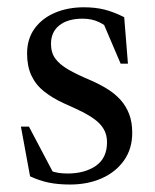

<svg xmlns="http://www.w3.org/2000/svg" viewBox="-20 -484 416 514"><path d="M204.5 -464.5Q234.5 -464.5 259 -458.5Q283.5 -452.5 312.5 -438L322.5 -313.5H303L249 -440L284.5 -397Q263 -416.5 244.2 -425.2Q225.5 -434 201 -434Q161.5 -434 139 -416.2Q116.5 -398.5 116.5 -366.5Q116.5 -343 128.2 -327Q140 -311 163 -297.8Q186 -284.5 220.5 -270Q246 -259 267 -246Q288 -233 302.8 -216.5Q317.5 -200 325.8 -178.5Q334 -157 334 -128.5Q334 -85.5 311.8 -54.2Q289.5 -23 252 -6.5Q214.5 10 167.5 10Q135.5 10 110.2 4.8Q85 -0.5 60.5 -12L36 -145H57.5L130 -7.5L81 -42.5Q98 -33.5 111.2 -28.2Q124.5 -23 136.5 -21.2Q148.5 -19.5 161 -19.5Q207 -19.5 236.8 -40.2Q266.5 -61 266.5 -103Q266.5 -123 258 -137.8Q249.5 -152.5 234 -164Q218.5 -175.5 197.8 -185.8Q177 -196 153 -206.5Q121 -221 98.5 -238.8Q76 -256.5 64.2 -281.5Q52.5 -306.5 52.5 -340.5Q52.5 -380 72.8 -407.8Q93 -435.5 127.5 -450Q162 -464.5 204.5 -464.5Z"/></svg>

Font: Newsreader 36pt
Style: Regular
Weight: 400
Designer: Hugues Gentile
Foundry: Production Type
Version: Version 1.003